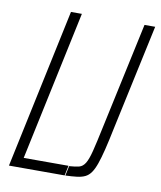

<svg xmlns="http://www.w3.org/2000/svg" viewBox="-79 -751 682 815"><g transform="rotate(10 262.0 -344.0)"><path d="M15 0 161 -688H208L71 -43H264L255 0ZM258 0 267 -42Q294 -44 309.5 -48Q325 -52 335.5 -69Q346 -86 355.5 -123.5Q365 -161 379 -228L478 -688H524L426 -232Q415 -178 405.5 -139.5Q396 -101 387 -75.5Q378 -50 367.5 -35Q357 -20 342.5 -13Q328 -6 307 -3.5Q286 -1 258 0Z"/></g></svg>

Font: Saira Condensed ExtraLight
Style: Italic
Weight: 250
Width: 3
Italic angle: -12°
Designer: Hector Gatti with collaboration of the Omnibus-Type team
Foundry: Omnibus-Type
Version: Version 1.101